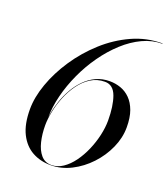

<svg xmlns="http://www.w3.org/2000/svg" viewBox="-140 -859 846 968"><g transform="rotate(20 282.5 -375.0)"><path d="M244 10Q188.5 10 144.8 -14.2Q101 -38.5 75.5 -89.2Q50 -140 50 -220Q50 -284 76 -357.2Q102 -430.5 149.5 -501.8Q197 -573 261.5 -631.5Q326 -690 403 -725Q480 -760 565 -760V-758Q511.5 -758 460.2 -734Q409 -710 362.8 -667.8Q316.5 -625.5 277.8 -571Q239 -516.5 210.8 -455Q182.5 -393.5 166.8 -330.8Q151 -268 151 -210L150 -170Q150 -123 159.8 -82.5Q169.5 -42 191 -17Q212.5 8 247 8Q279.5 8 308.8 -11.8Q338 -31.5 362 -64.5Q386 -97.5 403.5 -138Q421 -178.5 430.5 -220.8Q440 -263 440 -300Q440 -378 421.8 -428.5Q403.5 -479 359 -479Q317 -479 283.5 -457.8Q250 -436.5 225 -402Q200 -367.5 183.2 -326.2Q166.5 -285 158.2 -244Q150 -203 150 -170H148Q148 -199.5 154 -234.2Q160 -269 172.5 -305Q185 -341 204 -374Q223 -407 249 -433.2Q275 -459.5 308 -474.8Q341 -490 381 -490Q411.5 -490 440 -480Q468.5 -470 491 -447.5Q513.5 -425 526.8 -388.8Q540 -352.5 540 -300Q540 -244 515.2 -188.8Q490.5 -133.5 448.5 -88.8Q406.5 -44 353.5 -17Q300.5 10 244 10Z"/></g></svg>

Font: Bodoni Moda 96pt
Style: Italic
Weight: 400
Italic angle: -13°
Version: Version 2.004